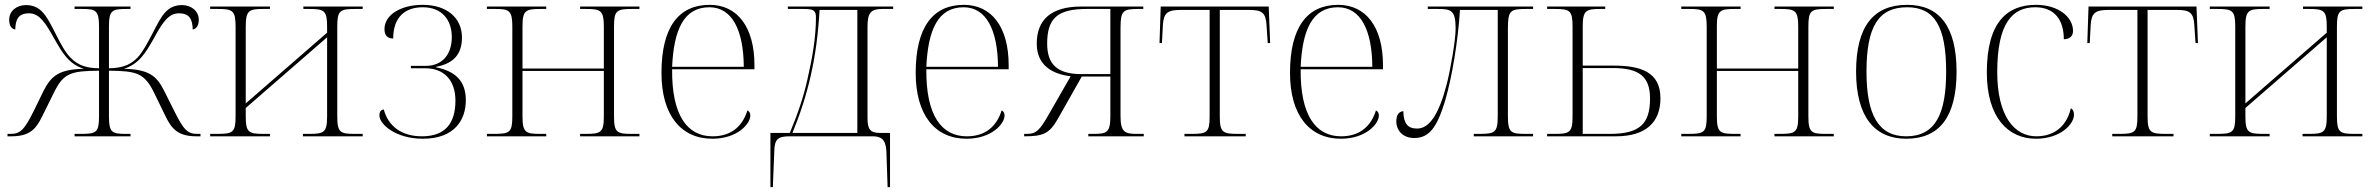

<svg xmlns="http://www.w3.org/2000/svg" viewBox="-20 -563 9806 793"><path d="M11 0H27C105 0 129 -32 154 -82L203 -181C242 -261 273 -270 389 -271V-84C389 -15 378 -10 312 -10H288V0H519V-10H503C442 -10 430 -15 430 -83V-271C545 -270 576 -261 616 -181L664 -82C689 -32 714 0 791 0H808V-10H796C755 -10 739 -25 699 -106L658 -188C626 -252 593 -276 492 -279C555 -299 582 -346 614 -402C650 -468 675 -508 719 -508C763 -508 775 -483 776 -441C794 -445 801 -461 801 -482C801 -517 770 -542 732 -542C668 -542 646 -495 611 -427C587 -381 568 -346 547 -324C513 -290 477 -282 430 -281V-454C430 -520 442 -526 503 -526H519V-536H288V-526H319C376 -526 389 -520 389 -453V-281C341 -282 306 -290 272 -324C250 -346 231 -381 208 -427C173 -495 151 -542 87 -542C48 -542 18 -517 18 -482C18 -461 24 -445 43 -441C44 -483 56 -508 100 -508C143 -508 168 -468 205 -402C237 -346 263 -299 326 -279C225 -276 193 -252 160 -188L120 -106C80 -25 63 -10 23 -10H11Z M848 0H1095V-10H1072C1007 -10 995 -15 995 -83V-117L1331 -409V-83C1331 -15 1318 -10 1255 -10H1231V0H1478V-10H1448C1385 -10 1373 -15 1373 -83V-453C1373 -520 1384 -526 1448 -526H1478V-536H1233V-526H1256C1319 -526 1331 -520 1331 -453V-428L995 -136V-453C995 -520 1008 -526 1068 -526H1095V-536H848V-526H879C941 -526 953 -520 953 -453V-83C953 -15 942 -10 875 -10H848Z M1727 10C1858 10 1904 -69 1904 -149C1904 -228 1861 -269 1781 -285V-287C1850 -300 1888 -336 1888 -408C1888 -488 1827 -543 1726 -543C1634 -543 1568 -501 1568 -443C1568 -417 1580 -404 1604 -404C1604 -496 1657 -533 1726 -533C1806 -533 1846 -480 1846 -410C1846 -334 1803 -291 1739 -291H1677V-281H1736C1813 -281 1861 -233 1861 -147C1861 -53 1818 0 1723 0C1639 0 1584 -41 1565 -111C1551 -109 1547 -99 1547 -86C1547 -51 1612 10 1727 10Z M1991 0H2236V-10H2213C2151 -10 2138 -15 2138 -83V-270H2474V-83C2474 -15 2462 -10 2397 -10H2376V0H2621V-10H2591C2528 -10 2516 -15 2516 -83V-453C2516 -520 2527 -526 2591 -526H2621V-536H2376V-526H2400C2461 -526 2474 -520 2474 -453V-280H2138V-453C2138 -520 2150 -526 2213 -526H2236V-536H1991V-526H2025C2083 -526 2096 -520 2096 -453V-83C2096 -15 2085 -10 2018 -10H1991Z M2922 10C3025 10 3079 -51 3079 -86C3079 -96 3075 -103 3067 -107C3046 -40 2999 0 2923 0C2819 0 2754 -86 2756 -277H3096V-294C3096 -452 3025 -543 2911 -543C2783 -543 2712 -451 2712 -262C2712 -88 2792 10 2922 10ZM3052 -287H2756C2763 -440 2804 -533 2910 -533C3004 -533 3051 -438 3052 -287Z M3162 210H3172L3178 61C3179 11 3194 0 3241 0H3585C3618 0 3639 12 3641 63L3646 210H3656V-14H3614C3572 -14 3563 -31 3563 -77V-453C3563 -512 3578 -526 3625 -526H3669V-536H3234V-526H3297C3341 -526 3350 -520 3350 -491C3350 -408 3335 -323 3315 -236C3299 -162 3272 -85 3242 -14H3162ZM3253 -14C3317 -170 3354 -323 3365 -522H3521V-14Z M3972 10C4075 10 4129 -51 4129 -86C4129 -96 4125 -103 4117 -107C4096 -40 4049 0 3973 0C3869 0 3804 -86 3806 -277H4146V-294C4146 -452 4075 -543 3961 -543C3833 -543 3762 -451 3762 -262C3762 -88 3842 10 3972 10ZM4102 -287H3806C3813 -440 3854 -533 3960 -533C4054 -533 4101 -438 4102 -287Z M4210 0C4287 0 4314 -10 4349 -72L4448 -247H4566V-83C4566 -15 4551 -10 4495 -10H4475V0H4704V-10H4678C4628 -10 4608 -15 4608 -83V-446C4608 -520 4618 -526 4684 -526H4702V-536H4445C4321 -536 4262 -481 4262 -383C4262 -294 4325 -257 4402 -248L4312 -91C4275 -26 4260 -10 4222 -10H4210ZM4446 -257C4344 -257 4305 -300 4305 -383C4305 -486 4346 -526 4468 -526H4566V-257Z M4872 0H5125V-10H5096C5030 -10 5018 -15 5018 -83V-522H5139C5192 -522 5208 -511 5211 -459L5216 -385H5226L5220 -536H4774L4769 -385H4779L4783 -460C4786 -510 4803 -522 4856 -522H4976V-83C4976 -15 4965 -10 4899 -10H4872Z M5518 10C5621 10 5675 -51 5675 -86C5675 -96 5671 -103 5663 -107C5642 -40 5595 0 5519 0C5415 0 5350 -86 5352 -277H5692V-294C5692 -452 5621 -543 5507 -543C5379 -543 5308 -451 5308 -262C5308 -88 5388 10 5518 10ZM5648 -287H5352C5359 -440 5400 -533 5506 -533C5600 -533 5647 -438 5648 -287Z M5821 7C5882 7 5915 -35 5949 -148C5977 -244 6002 -393 6010 -522H6166V-83C6166 -15 6154 -10 6088 -10H6067V0H6312V-10H6283C6220 -10 6208 -15 6208 -83V-446C6208 -520 6218 -526 6284 -526H6312V-536H5877V-526H5919C5974 -526 5992 -520 5992 -445C5992 -395 5970 -273 5956 -218C5924 -94 5885 -32 5833 -32C5795 -32 5777 -52 5776 -104C5757 -102 5747 -88 5747 -60C5747 -29 5770 7 5821 7Z M6370 0H6654C6779 0 6838 -59 6838 -157C6838 -268 6753 -292 6644 -292H6517V-453C6517 -520 6530 -526 6590 -526H6610V-536H6370V-526H6401C6464 -526 6475 -520 6475 -453V-83C6475 -15 6463 -10 6399 -10H6370ZM6629 -10H6517V-282H6641C6750 -282 6795 -247 6795 -156C6795 -52 6753 -10 6629 -10Z M6924 0H7169V-10H7146C7084 -10 7071 -15 7071 -83V-270H7407V-83C7407 -15 7395 -10 7330 -10H7309V0H7554V-10H7524C7461 -10 7449 -15 7449 -83V-453C7449 -520 7460 -526 7524 -526H7554V-536H7309V-526H7333C7394 -526 7407 -520 7407 -453V-280H7071V-453C7071 -520 7083 -526 7146 -526H7169V-536H6924V-526H6958C7016 -526 7029 -520 7029 -453V-83C7029 -15 7018 -10 6951 -10H6924Z M7853 10C7989 10 8061 -79 8061 -267C8061 -458 7987 -543 7857 -543C7718 -543 7646 -454 7646 -267C7646 -79 7724 10 7853 10ZM7853 0C7738 0 7689 -89 7689 -267C7689 -451 7737 -533 7857 -533C7969 -533 8018 -455 8018 -267C8018 -95 7975 0 7853 0Z M8389 10C8491 10 8546 -51 8546 -89C8546 -102 8542 -111 8533 -116C8518 -51 8474 -1 8392 0C8299 1 8229 -85 8229 -265C8229 -470 8293 -533 8386 -533C8467 -533 8504 -479 8504 -401C8527 -401 8542 -413 8542 -435C8542 -495 8479 -543 8389 -543C8273 -543 8186 -475 8186 -264C8186 -76 8275 10 8389 10Z M8704 0H8957V-10H8928C8862 -10 8850 -15 8850 -83V-522H8971C9024 -522 9040 -511 9043 -459L9048 -385H9058L9052 -536H8606L8601 -385H8611L8615 -460C8618 -510 8635 -522 8688 -522H8808V-83C8808 -15 8797 -10 8731 -10H8704Z M9107 0H9354V-10H9331C9266 -10 9254 -15 9254 -83V-117L9590 -409V-83C9590 -15 9577 -10 9514 -10H9490V0H9737V-10H9707C9644 -10 9632 -15 9632 -83V-453C9632 -520 9643 -526 9707 -526H9737V-536H9492V-526H9515C9578 -526 9590 -520 9590 -453V-428L9254 -136V-453C9254 -520 9267 -526 9327 -526H9354V-536H9107V-526H9138C9200 -526 9212 -520 9212 -453V-83C9212 -15 9201 -10 9134 -10H9107Z"/></svg>

Font: Noto Serif Display ExtraLight
Style: Regular
Weight: 200
Designer: Monotype Design Team
Foundry: Monotype Imaging Inc.
Version: Version 2.009